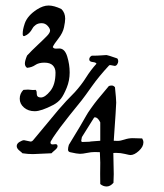

<svg xmlns="http://www.w3.org/2000/svg" viewBox="-20 -676 587 689"><path d="M111.8 -341.3V-339.8Q111.8 -326.2 126.7 -326.2Q141.6 -326.2 160.2 -349.1Q179.2 -372.1 179.2 -415.5Q179.2 -431.6 169.4 -441.4Q159.7 -451.2 139.2 -451.2Q118.7 -451.2 106.4 -442.6Q94.2 -434.1 77.1 -432.6Q69.3 -438 69.3 -448Q69.3 -458 77.1 -476.6Q92.8 -493.7 115.2 -514.6Q137.7 -535.6 148.7 -547.1Q159.7 -558.6 159.7 -566.2Q159.7 -573.7 150.9 -583.3Q142.1 -592.8 129.6 -592.8Q117.2 -592.8 108.9 -587.2Q100.6 -581.5 96.7 -574.2Q85.9 -553.7 68.4 -546.9Q66.9 -546.4 65.9 -546.4Q61.5 -546.4 61.5 -554.4Q61.5 -562.5 63 -570.6Q64.5 -578.6 68.8 -591.8Q78.6 -620.1 112.8 -642.1Q134.8 -656.2 154.3 -656.2Q173.8 -656.2 200.2 -643.6Q213.9 -630.4 213.9 -608.9Q213.9 -598.1 209.7 -578.1Q205.6 -558.1 189.5 -537.6Q173.3 -517.1 169.4 -507.3Q172.4 -501.5 180.7 -501.5L192.9 -502Q212.4 -502 221.2 -473.4Q230 -444.8 230 -416Q230 -387.2 219.5 -361.3Q209 -335.4 199 -322.3Q189 -309.1 170.9 -299.3Q127.9 -276.9 104.7 -276.9Q81.5 -276.9 66.2 -290Q50.8 -303.2 50.8 -321.8Q50.8 -340.3 64 -353.5Q72.3 -354.5 80.6 -354.5L97.7 -353L107.9 -353.5Q111.8 -350.6 111.8 -341.3ZM165 -126 98.1 -123Q80.1 -123 60.5 -126Q57.6 -129.4 51.8 -133.8Q40 -142.6 40 -151.6Q40 -160.6 50 -166.7Q60.1 -172.9 66.4 -172.9L89.8 -168Q94.7 -168 98.1 -171.9L189.9 -282.2Q205.1 -299.8 217.8 -313.5L248.5 -345.2Q272 -371.1 288.8 -397.9Q305.7 -424.8 326.2 -447.3Q324.7 -452.1 312.5 -453.4Q300.3 -454.6 300.3 -462.9Q300.3 -471.2 309.1 -476.1Q329.6 -476.1 344.2 -477.3Q358.9 -478.5 362.3 -478.5Q365.7 -478.5 400.9 -466.3Q404.3 -462.4 404.3 -456.5Q404.3 -450.7 400.6 -445.1Q397 -439.5 391.6 -439.5Q391.6 -439.5 376.5 -442.4Q373 -442.4 371.6 -441.4Q334.5 -401.4 309.3 -365.7Q284.2 -330.1 273.4 -316.4L228.5 -260.7Q194.8 -218.8 168.9 -180.2Q168.5 -178.2 164.8 -173.1Q161.1 -168 161.1 -164.6Q161.1 -157.7 168.9 -157.7L179.2 -158.7Q186.5 -158.7 186.5 -150.9Q186.5 -145 176.8 -137Q167 -128.9 165 -126ZM339.4 -52.2 339.8 -92.3Q339.8 -106 338.4 -129.9Q332 -130.4 319.6 -130.4Q307.1 -130.4 292 -127.2Q276.9 -124 266.8 -124Q256.8 -124 231.4 -129.9Q224.1 -131.8 224.1 -139.2Q224.1 -146.5 227.1 -156.2L267.6 -223.1Q286.1 -254.4 290 -262Q293.9 -269.5 306.4 -287.1Q318.8 -304.7 329.1 -317.4L370.6 -367.2Q374.5 -369.1 381.1 -369.1Q387.7 -369.1 392.6 -362.8Q397 -320.3 397 -307.9Q397 -295.4 388.2 -170.9Q392.6 -170.4 402.3 -170.4Q412.1 -170.4 426.8 -175.3Q441.4 -180.2 456.1 -180.2Q470.7 -180.2 490.2 -179.2Q494.6 -172.4 494.6 -165Q494.6 -149.4 478.3 -134.5Q461.9 -119.6 448.2 -119.6Q444.3 -119.6 428.7 -123.5Q413.1 -127.4 396.5 -127.4L386.7 -127L388.2 -51.3Q388.2 -35.6 387.2 -20Q375.5 -6.8 362.8 -6.8Q350.1 -6.8 339.8 -15.6Q339.4 -30.8 339.4 -52.2ZM320.8 -254.9 317.9 -254.4 273.9 -184.1Q271.5 -174.3 271.5 -171.6Q271.5 -168.9 273.9 -166.5L305.2 -167.5Q301.3 -167.5 301.3 -168Q309.1 -168.9 339.8 -170.9V-236.8Q331.1 -254.9 320.8 -254.9Z"/></svg>

Font: Essays1743
Style: Medium
Weight: 500
Designer: Based on the typeface in a 1743 English translation of the essays of Montaigne.  PostScript/TrueType font designed by Jo
Version: Version 002.100